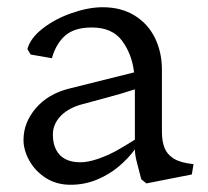

<svg xmlns="http://www.w3.org/2000/svg" viewBox="-20 -501 575 531"><path d="M45 -114Q45 -161.8 78.9 -201.5Q112.8 -241.2 170.5 -255.8L350.8 -300.8Q345 -351 317.8 -388Q290.5 -425 234 -425Q185.8 -425 160.2 -402.5Q134.8 -380 123.5 -340L64.8 -350.2L55.8 -365.2Q63.8 -395.5 98 -422.1Q132.2 -448.8 178.5 -464.9Q224.8 -481 263.8 -481Q315.5 -481 352.6 -457.9Q389.8 -434.8 408.8 -395.5Q427.8 -356.2 427.8 -308V-136.8Q427.8 -110.5 434.9 -92.2Q442 -74 460.5 -62.4Q479 -50.8 515.2 -47L510.5 -18.5L385 6.2L371 -4.8Q370.2 -6.8 370.2 -7.2Q370.2 -7.8 369.5 -9.8Q363.5 -32.8 358.2 -53.4Q353 -74 353 -87.8Q334.5 -62.5 308.2 -40.4Q282 -18.2 247.9 -4.1Q213.8 10 175 10Q136 10 106.5 -9Q77 -28 61 -57Q45 -86 45 -114ZM353 -114.8V-254Q332 -247 314 -241.8Q296 -236.5 275.2 -231Q233.2 -220 199.5 -210.5Q163.8 -198.8 145 -177.1Q126.2 -155.5 126.2 -129Q126.2 -103.5 135.4 -86.4Q144.5 -69.2 161.1 -60.8Q177.8 -52.2 202 -52.2Q223.2 -52.2 250.2 -61.4Q277.2 -70.5 303.5 -85.1Q329.8 -99.8 353 -114.8Z"/></svg>

Font: TMT Limkin
Style: Regular
Weight: 400
Designer: Gabriel Drozdov
Version: Version 1.000;Glyphs 3.1.2 (3151)